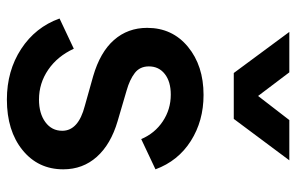

<svg xmlns="http://www.w3.org/2000/svg" viewBox="-170 -670 852 552"><g transform="rotate(90 256.0 -394.0)"><path d="M189.9 -640.1 71.8 -799.8H188L255.9 -710L325.2 -799.8H440.9L321.8 -640.1ZM266.1 12.2Q183.6 12.2 120.8 -28.8Q58.1 -69.8 33.2 -139.2L120.1 -180.2Q141.6 -133.3 180.4 -106.7Q219.2 -80.1 266.1 -80.1Q306.2 -80.1 331.1 -98.4Q356 -116.7 356 -147Q356 -193.4 284.2 -211.9L199.2 -235.8Q129.9 -255.9 95 -295.7Q60.1 -335.4 60.1 -391.1Q60.1 -463.4 114.5 -508.3Q168.9 -553.2 252.9 -553.2Q327.6 -553.2 385.3 -516.6Q442.9 -480 466.8 -415L379.9 -374Q363.3 -413.1 328.9 -436Q294.4 -459 252 -459Q214.8 -459 192.9 -441.9Q170.9 -424.8 170.9 -396Q170.9 -370.1 189.9 -355.5Q209 -340.8 240.2 -332L328.1 -306.2Q395 -286.6 430.9 -246.3Q466.8 -206.1 466.8 -149.9Q466.8 -77.6 411.4 -32.7Q356 12.2 266.1 12.2Z"/></g></svg>

Font: Plus Jakarta Sans SemiBold
Style: Regular
Weight: 600
Designer: Gumpita Rahayu
Foundry: Tokotype
Version: Version 2.006